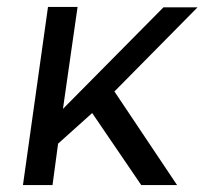

<svg xmlns="http://www.w3.org/2000/svg" viewBox="-20 -532 588 552"><path d="M46 0 118 -512H203L161 -219L450 -511H548L309 -269L489 0H386L245 -207L147 -119L131 0Z"/></svg>

Font: Chivo Medium Light
Style: Italic
Weight: 300
Italic angle: -8.05°
Version: Version 2.002